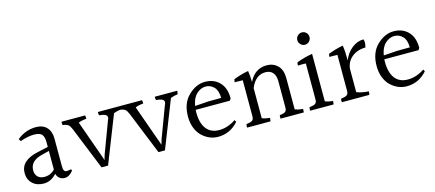

<svg xmlns="http://www.w3.org/2000/svg" viewBox="-50 -1185 3688 1626"><g transform="rotate(-15 1794.0 -372.5)"><path d="M121 -168Q121 -131 142.5 -110.5Q164 -90 200 -90Q255 -90 292 -130V-293L221 -275Q121 -248 121 -168ZM364 -37Q338 -37 319 -51.5Q300 -66 294 -92Q244 -37 181.5 -37Q119 -37 82 -72.5Q45 -108 45 -164Q45 -274 197 -307L292 -328V-372Q292 -417 273.5 -438Q255 -459 204 -459Q153 -459 84 -435L71 -455Q145 -516 237 -516Q298 -516 331.5 -480Q365 -444 365 -380V-143Q365 -113 372 -101Q379 -89 394.5 -89Q410 -89 433 -94L439 -82Q405 -37 364 -37Z M461 -474Q459 -486 459 -493Q459 -500 459 -504H666Q669 -495 669 -474Q622 -470 599 -458L728 -96Q732 -116 742 -145L842 -412Q850 -427 850 -437.5Q850 -448 845 -454Q833 -470 782 -474Q776 -487 778 -504H975Q976 -494 970 -474Q940 -471 908 -459L744 -43H687L535 -419Q523 -448 509 -459Q495 -470 461 -474Z M960 -474Q958 -486 958 -493Q958 -500 958 -504H1165Q1168 -495 1168 -474Q1121 -470 1098 -458L1227 -96Q1231 -116 1241 -145L1341 -412Q1349 -427 1349 -437.5Q1349 -448 1344 -454Q1332 -470 1281 -474Q1275 -487 1277 -504H1474Q1475 -494 1469 -474Q1439 -471 1407 -459L1243 -43H1186L1034 -419Q1022 -448 1008 -459Q994 -470 960 -474Z M1587 -340 1703 -348 1818 -349Q1817 -414 1787 -445Q1757 -476 1714.5 -476Q1672 -476 1635 -442Q1598 -408 1587 -340ZM1582 -284Q1582 -191 1620.5 -140.5Q1659 -90 1733 -90Q1807 -90 1879 -138L1888 -120Q1815 -37 1709 -37Q1634 -37 1573 -92Q1542 -120 1523.5 -165.5Q1505 -211 1505 -268Q1505 -385 1573 -450.5Q1641 -516 1719 -516Q1797 -516 1845.5 -466.5Q1894 -417 1894 -325Q1888 -314 1883 -307H1583Q1582 -300 1582 -284Z M2394 -367V-94Q2426 -82 2464 -79Q2464 -65 2462 -49H2258Q2257 -61 2259 -79Q2295 -83 2308.5 -93Q2322 -103 2322 -128V-361Q2322 -410 2299 -436Q2276 -462 2235 -462Q2148 -462 2105 -358V-94Q2133 -82 2173 -79Q2173 -61 2170 -49H1965Q1963 -64 1967 -79Q2004 -83 2018.5 -93Q2033 -103 2033 -128V-446Q2004 -447 1988 -447Q1972 -447 1963 -447Q1963 -459 1967 -473Q2033 -499 2097 -510Q2103 -472 2105 -412Q2156 -516 2260 -516Q2319 -516 2356.5 -478Q2394 -440 2394 -367Z M2658.5 -616Q2643 -600 2621 -600Q2599 -600 2583 -616Q2567 -632 2567 -654Q2567 -676 2583 -692Q2599 -708 2621 -708Q2643 -708 2658.5 -692.5Q2674 -677 2674 -654.5Q2674 -632 2658.5 -616ZM2586 -128V-445Q2570 -446 2552.5 -446Q2535 -446 2516 -445Q2516 -455 2520 -473Q2590 -499 2658 -510V-94Q2686 -82 2726 -79Q2726 -61 2723 -49H2518Q2516 -64 2520 -79Q2557 -83 2571.5 -93Q2586 -103 2586 -128Z M2935 -385V-378Q2959 -440 3007 -478Q3055 -516 3110 -516Q3115 -504 3115 -486.5Q3115 -469 3108 -445Q3025 -445 2972 -390Q2942 -357 2935 -308V-100Q2980 -82 3040 -79Q3040 -60 3036 -49H2795Q2794 -61 2796 -79Q2834 -84 2848.5 -94Q2863 -104 2863 -129V-446Q2834 -447 2818 -447Q2802 -447 2793 -447Q2793 -459 2797 -473Q2863 -499 2927 -510Q2935 -459 2935 -385Z M3241 -340 3357 -348 3472 -349Q3471 -414 3441 -445Q3411 -476 3368.5 -476Q3326 -476 3289 -442Q3252 -408 3241 -340ZM3236 -284Q3236 -191 3274.5 -140.5Q3313 -90 3387 -90Q3461 -90 3533 -138L3542 -120Q3469 -37 3363 -37Q3288 -37 3227 -92Q3196 -120 3177.5 -165.5Q3159 -211 3159 -268Q3159 -385 3227 -450.5Q3295 -516 3373 -516Q3451 -516 3499.5 -466.5Q3548 -417 3548 -325Q3542 -314 3537 -307H3237Q3236 -300 3236 -284Z"/></g></svg>

Font: Halant
Style: Regular
Weight: 400
Designer: Hitesh Malaviya (Devanagari), Satya Rajpurohit (Latin)
Foundry: Indian Type Foundry
Version: Version 1.100;PS 1.0;hotconv 1.0.78;makeotf.lib2.5.61930; tt